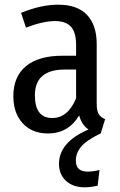

<svg xmlns="http://www.w3.org/2000/svg" viewBox="-20 -558 511 820"><path d="M429 -49 410 12H409Q348 42 326 69Q304 96 304 128Q304 175 354 175Q376 175 405 168L397 235Q366 242 342 242Q292 242 262 214.5Q232 187 232 142Q232 49 358 -5Q330 -23 318 -65Q272 12 185 12Q117 12 77 -31.5Q37 -75 37 -147Q37 -231 91 -275.5Q145 -320 247 -320H305V-366Q305 -420 283 -444Q261 -468 215 -468Q164 -468 91 -440L70 -503Q155 -538 228 -538Q311 -538 352 -494Q393 -450 393 -370V-114Q393 -85 401.5 -71Q410 -57 429 -49ZM203 -54Q270 -54 305 -138V-261H257Q129 -261 129 -151Q129 -54 203 -54Z"/></svg>

Font: Fira Sans Condensed
Style: Regular
Weight: 400
Width: 3
Designer: Carrois Corporate & Edenspiekermann AG
Foundry: Carrois Corporate GbR & Edenspiekermann AG
Version: Version 4.202;PS 004.202;hotconv 1.0.88;makeotf.lib2.5.64775